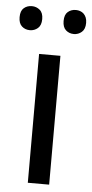

<svg xmlns="http://www.w3.org/2000/svg" viewBox="-62 -763 383 796"><g transform="rotate(5 129.5 -365.5)"><path d="M173.8 0H85V-536.1H173.8ZM-8.8 -681.2Q-8.8 -707.5 4.9 -719.2Q18.6 -731 38.1 -731Q57.1 -731 71.3 -719Q85.4 -707 85.4 -681.2Q85.4 -655.3 71.3 -643.1Q57.1 -630.9 38.1 -630.9Q18.6 -630.9 4.9 -643.1Q-8.8 -655.3 -8.8 -681.2ZM174.3 -681.2Q174.3 -707.5 188 -719.2Q201.7 -731 221.2 -731Q230.5 -731 239 -728Q247.6 -725.1 253.9 -719Q260.3 -712.9 264.2 -703.6Q268.1 -694.3 268.1 -681.2Q268.1 -655.3 253.9 -643.1Q239.7 -630.9 221.2 -630.9Q201.7 -630.9 188 -643.1Q174.3 -655.3 174.3 -681.2Z"/></g></svg>

Font: Puppies Kittens
Style: Regular
Weight: 400
Foundry: Ascender Corporation and Peter Mawhorter
Version: Version 0.1